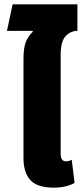

<svg xmlns="http://www.w3.org/2000/svg" viewBox="-20 -853 376 883"><path d="M227 10Q151 10 119.5 -25Q88 -60 88 -126V-582Q88 -638 101 -665Q114 -692 131 -707L130 -711H12L38 -833H336V-711Q305 -711 282 -687Q259 -663 259 -599V-147Q259 -111 283 -111Q296 -111 310 -118L323 -12Q307 -2 282 4Q257 10 227 10Z"/></svg>

Font: Noto Sans Thai Cond Blk
Style: Regular
Weight: 900
Width: 3
Designer: Monotype Design Team
Foundry: Monotype Imaging Inc.
Version: Version 2.002; ttfautohint (v1.8.4.7-5d5b)